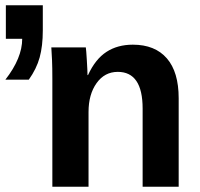

<svg xmlns="http://www.w3.org/2000/svg" viewBox="-31 -708 759 728"><path d="M509.8 0V-296.4Q509.8 -435.5 415.5 -435.5Q365.7 -435.5 335.2 -392.8Q304.7 -350.1 304.7 -283.2V0H167.5V-410.2Q167.5 -452.6 166.3 -479.7Q165 -506.8 163.6 -528.3H294.4Q295.9 -519 298.3 -478.8Q300.8 -438.5 300.8 -423.3H302.7Q330.6 -483.9 372.6 -511.2Q414.6 -538.6 472.7 -538.6Q556.6 -538.6 601.6 -486.8Q646.5 -435.1 646.5 -335.4V0ZM131.3 -592.8Q131.3 -533.7 119.4 -490.2Q107.4 -446.8 78.1 -405.8H-10.7Q53.2 -487.8 53.2 -561H-8.8V-688H131.3Z"/></svg>

Font: Arial
Style: Bold
Weight: 700
Designer: Steve Matteson
Foundry: Ascender Corporation
Version: Version 2.00.3